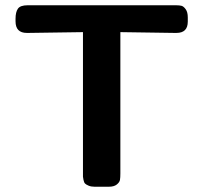

<svg xmlns="http://www.w3.org/2000/svg" viewBox="-20 -709 773 729"><path d="M39 -628V-638Q39 -663 48 -676Q57 -689 85 -689H648Q661 -689 669 -687Q677 -685 685 -674Q693 -663 693 -643V-627Q693 -584 650 -584H642Q624 -584 437 -587V-50Q437 -35 435.5 -26Q434 -17 423.5 -8.5Q413 0 393 0H339Q326 0 316.5 -4Q307 -8 303 -12Q299 -16 297 -26Q295 -36 295 -38Q295 -40 295 -49V-587Q102 -584 88 -584H82Q39 -584 39 -628Z"/></svg>

Font: CMU Sans Serif
Style: Bold
Weight: 700
Version: Version 0.7.0